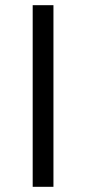

<svg xmlns="http://www.w3.org/2000/svg" viewBox="-20 -720 332 740"><path d="M106 0V-700H186V0Z"/></svg>

Font: Kalaa
Style: Regular
Weight: 400
Version: Version 1.20 June 5, 2016